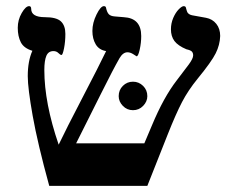

<svg xmlns="http://www.w3.org/2000/svg" viewBox="-20 -608 748 628"><path d="M700.2 -490.2Q699.2 -460.9 685.5 -433.6Q671.9 -406.2 626 -350.1Q595.7 -313 575.4 -274.2Q555.2 -235.4 528.8 -168.9L461.9 0H141.1Q103 -138.7 86.9 -229.2Q70.8 -319.8 70.8 -358.9Q70.8 -408.2 85.9 -441.9Q58.1 -450.2 48.1 -469.7Q38.1 -489.3 38.1 -517.1Q38.1 -543 51 -565.4Q64 -587.9 75.2 -587.9Q82 -587.9 82 -579.1Q82 -551.8 127 -551.8Q164.6 -551.8 179.2 -538.1Q193.8 -524.4 193.8 -497.1Q193.8 -472.2 189.5 -450.2Q185.1 -428.2 181.2 -428.2Q177.2 -428.2 170.9 -434.6Q164.6 -440.9 154.8 -440.9Q138.2 -440.9 131.6 -425.3Q125 -409.7 125 -378.9Q125 -271.5 171.9 -134.8Q196.8 -187 248 -285.2Q305.2 -395 327.1 -440.9Q303.7 -444.8 293 -463.1Q282.2 -481.4 282.2 -506.8Q282.2 -533.2 295.7 -560.5Q309.1 -587.9 319.8 -587.9Q325.7 -587.9 326.7 -583Q329.6 -568.8 335.4 -562Q341.3 -555.2 356 -554.2L384.8 -551.8Q441.9 -548.8 441.9 -490.2Q441.9 -468.3 437 -446Q432.1 -423.8 426.8 -423.8L416 -430.7Q406.2 -437 397 -437Q382.3 -437 371.1 -418Q359.4 -397.5 345.5 -370.8Q331.5 -344.2 229 -139.2H452.1L477.1 -198.2Q515.1 -289.6 558.1 -345.2Q583 -377.4 597.4 -397Q611.8 -416.5 611.8 -426.8Q611.8 -434.6 607.7 -439.2Q603.5 -443.8 589.8 -446.8Q562 -458.5 550.5 -473.9Q539.1 -489.3 539.1 -512.2Q539.1 -531.7 546.6 -549.3Q554.2 -566.9 564.5 -577.4Q574.7 -587.9 581.1 -587.9Q586.9 -587.4 587.9 -583.5L590.3 -574.7Q593.3 -561 607.9 -558.1L653.8 -549.8Q674.8 -545.9 687.5 -530Q700.2 -514.2 700.2 -490.2ZM368.2 -293.5Q368.2 -313.5 381.8 -327.1Q395.5 -340.8 415 -340.8Q434.1 -340.8 448 -327.1Q461.9 -313.5 461.9 -293.5Q461.9 -275.9 448.2 -261.7Q434.6 -247.6 415 -247.6Q395.5 -247.6 381.8 -261.7Q368.2 -275.9 368.2 -293.5Z"/></svg>

Font: Tinos
Style: Bold
Weight: 700
Designer: Steve Matteson
Foundry: Monotype Imaging Inc.
Version: Version 1.23